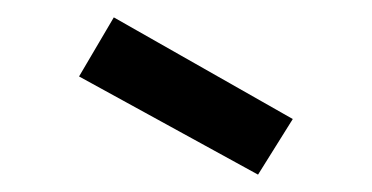

<svg xmlns="http://www.w3.org/2000/svg" viewBox="-20 -812 428 221"><path d="M71 -724 277 -611 317 -675 111 -792Z"/></svg>

Font: Involve Medium
Style: Regular
Weight: 500
Designer: Stefan Peev
Foundry: Context Ltd.
Version: Version 1.001